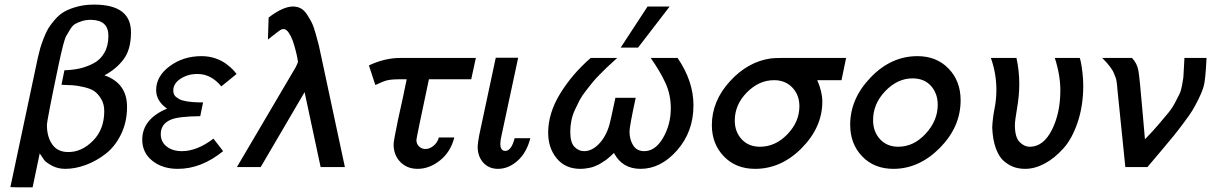

<svg xmlns="http://www.w3.org/2000/svg" viewBox="-20 -723 5242 831"><path d="M24.9 86.9 144 -474.1Q149.9 -500 154.1 -514.4Q158.2 -528.8 168.7 -556.4Q179.2 -584 189.7 -601.1Q200.2 -618.2 219 -639.6Q237.8 -661.1 260.5 -673.6Q283.2 -686 315.7 -694.6Q348.1 -703.1 387.2 -703.1Q547.4 -703.1 546.9 -583Q546.9 -508.8 514.9 -466.3Q482.9 -423.8 432.1 -397Q530.3 -362.8 529.8 -259.8Q529.8 -194.8 503.9 -141.8Q478 -88.9 437.5 -57.4Q397 -25.9 351.1 -9Q305.2 7.8 262.2 7.8Q230 7.8 204.6 -6.1Q179.2 -20 171.6 -30Q164.1 -40 151.9 -59.1L121.1 87.9H63ZM183.1 -181.2Q183.1 -131.3 206.1 -98.1Q229 -64.9 275.9 -64.9Q334 -64.9 382.6 -114Q431.2 -163.1 431.2 -242.2Q431.2 -272.9 417.5 -295.4Q403.8 -317.9 387.5 -328.9Q371.1 -339.8 341.6 -346.4Q312 -353 294.4 -354Q276.9 -355 246.1 -356L258.8 -418.9Q293.9 -419.9 324 -426.5Q354 -433.1 384 -448.5Q414.1 -463.9 431.6 -494.4Q449.2 -524.9 449.2 -567.9Q449.2 -636.7 373 -637.2Q352.1 -637.2 334.5 -631.6Q316.9 -626 305.4 -619.4Q293.9 -612.8 283.4 -595.5Q272.9 -578.1 267.1 -568.1Q261.2 -558.1 253.7 -529.5Q246.1 -501 243.7 -488.5Q241.2 -476.1 232.9 -439Q183.1 -202.1 183.1 -181.2Z M595.7 -118.2Q595.7 -208 703.1 -252.9Q656.2 -285.2 655.8 -333Q655.8 -393.1 714.4 -436.5Q772.9 -480 852.1 -480Q884.3 -480 912.1 -470.5Q939.9 -460.9 959 -446.5Q978 -432.1 987.5 -422.1Q997.1 -412.1 1003.9 -402.8L938 -349.1Q893.1 -403.3 834 -402.8Q793 -402.8 761.5 -382.3Q730 -361.8 730 -331.1Q730 -322.3 732.9 -315.2Q735.8 -308.1 742.4 -303Q749 -297.9 755.9 -293.9Q762.7 -290 773.2 -287.6Q783.7 -285.2 791.7 -283.7Q799.8 -282.2 811.3 -281.5Q822.8 -280.8 829.3 -280.3Q835.9 -279.8 845.9 -279.8Q856 -279.8 858.9 -279.8L846.7 -220.2Q751.5 -219.2 719.7 -205.1Q675.8 -187 675.8 -142.1Q675.8 -108.9 701.4 -88.9Q727.1 -68.8 767.1 -68.8Q833 -68.8 903.8 -123L945.8 -68.8Q850.6 8.3 749 7.8Q683.1 7.8 639.4 -27.1Q595.7 -62 595.7 -118.2Z M1005.4 0 1259.8 -432.1Q1269.5 -451.2 1269.5 -456.1Q1268.6 -461.9 1267.1 -471.4Q1265.6 -481 1259.5 -504.9Q1253.4 -528.8 1246.6 -547.9Q1239.7 -566.9 1229.2 -582Q1218.8 -597.2 1207.5 -597.2Q1203.6 -597.2 1199 -595.7Q1194.3 -594.2 1188.5 -589.6Q1182.6 -585 1177 -581.1Q1171.4 -577.1 1160.4 -568.1Q1149.4 -559.1 1139.6 -551.8L1142.6 -647Q1204.6 -694.8 1248.5 -694.8Q1266.6 -694.8 1281.5 -687Q1296.4 -679.2 1308.6 -660.6Q1320.8 -642.1 1329.1 -625.5Q1337.4 -608.9 1346.4 -576.9Q1355.5 -544.9 1360.1 -525.9Q1364.7 -506.8 1372.6 -467.8L1472.7 0H1367.7L1298.3 -324.2L1108.4 0Z M1576.7 -439.9Q1645.5 -472.2 1712.4 -472.2H2039.6L2019.5 -379.9H1836.4Q1782.2 -125 1782.2 -117.2Q1782.2 -100.1 1793.9 -89.1Q1805.7 -78.1 1821.3 -78.1Q1839.4 -78.1 1856.4 -92Q1873.5 -106 1879.4 -127.9H1946.3Q1930.2 -64.9 1884.3 -28.6Q1838.4 7.8 1787.6 7.8Q1741.7 7.8 1712.6 -22Q1683.6 -51.8 1683.6 -98.1V-99.1Q1683.6 -113.3 1703.6 -209Q1724.6 -301.8 1740.2 -379.9H1706.5Q1696.8 -379.9 1688.7 -379.4Q1680.7 -378.9 1674.6 -378.4Q1668.5 -377.9 1660.9 -376.5Q1653.3 -375 1650.4 -374Q1647.5 -373 1639.4 -370.1Q1631.3 -367.2 1629.4 -366.2Q1627.4 -365.2 1617.4 -360.6Q1607.4 -356 1604.5 -355Z M2047.4 -87.9Q2047.4 -103 2054.2 -138.2L2125.5 -472.2L2126.5 -473.1H2222.7L2151.4 -140.1Q2145.5 -116.2 2145.5 -101.1Q2145.5 -70.3 2166.5 -69.8Q2193.4 -69.8 2207.5 -125H2275.4Q2259.3 -62 2220 -27.1Q2180.7 7.8 2135.3 7.8Q2096.2 7.8 2071.8 -19Q2047.4 -45.9 2047.4 -87.9Z M2352.5 -148.9Q2352.5 -232.9 2404.5 -317.9Q2456.5 -402.8 2536.6 -472.2H2651.4Q2649.4 -470.2 2630.4 -453.1Q2611.3 -436 2603.3 -428Q2595.2 -419.9 2575.2 -399.9Q2555.2 -379.9 2544.2 -366Q2533.2 -352.1 2515.9 -330.1Q2498.5 -308.1 2488.5 -289.1Q2478.5 -270 2468 -247.1Q2457.5 -224.1 2452.9 -200.4Q2448.2 -176.8 2448.2 -152.8Q2448.2 -106 2466.3 -87.4Q2484.4 -68.8 2508.3 -68.8Q2541.5 -68.8 2571.5 -99.4Q2601.6 -129.9 2617.2 -181.2Q2620.1 -189 2643.6 -299.8H2731.4Q2704.6 -175.8 2704.6 -154.8Q2704.6 -118.7 2720.5 -93.8Q2736.3 -68.8 2768.6 -68.8Q2816.4 -68.8 2849.9 -126.5Q2883.3 -184.1 2883.3 -253.9Q2883.3 -313 2860.8 -362.5Q2838.4 -412.1 2796.4 -472.2H2912.6Q2981.4 -372.1 2981.4 -267.1Q2981.4 -153.3 2910.9 -72.8Q2840.3 7.8 2752.4 7.8Q2673.3 7.8 2637.2 -61Q2636.2 -60.1 2629.9 -54Q2623.5 -47.9 2621.1 -45.9Q2618.7 -43.9 2611.1 -37.4Q2603.5 -30.8 2598.4 -27.8Q2593.3 -24.9 2584.7 -19Q2576.2 -13.2 2569.3 -10Q2562.5 -6.8 2553 -2.9Q2543.5 1 2533.9 2.9Q2524.4 4.9 2513.4 6.3Q2502.4 7.8 2491.2 7.8Q2427.2 7.8 2389.9 -37.1Q2352.5 -82 2352.5 -148.9ZM2666.5 -517.1 2782.7 -694.8H2878.4L2741.7 -517.1Z M3061 -181.2Q3061 -285.2 3138.7 -370.6Q3216.3 -456.1 3316.9 -470.2Q3333 -472.2 3366.2 -472.2H3642.1L3622.1 -376H3517.1Q3539.1 -326.2 3539.1 -283.2Q3539.1 -172.4 3450.2 -82.3Q3361.3 7.8 3248 7.8Q3165 7.8 3113 -46.1Q3061 -100.1 3061 -181.2ZM3160.2 -201.2Q3160.2 -152.3 3190.2 -120.1Q3220.2 -87.9 3269 -87.9Q3335.9 -87.9 3387.9 -141.8Q3439.9 -195.8 3439.9 -263.2Q3439.9 -312 3409.4 -344Q3378.9 -376 3330.1 -376Q3265.1 -376 3212.6 -323Q3160.2 -270 3160.2 -201.2Z M3659.7 -183.1Q3659.7 -295.9 3748.3 -387.9Q3836.9 -480 3950.7 -480Q4033.7 -480 4085.7 -426Q4137.7 -372.1 4137.7 -289.1Q4137.7 -173.8 4047.9 -83Q3958 7.8 3846.7 7.8Q3763.7 7.8 3711.7 -46.1Q3659.7 -100.1 3659.7 -183.1ZM3758.8 -203.1Q3758.8 -153.3 3788.8 -120.6Q3818.8 -87.9 3867.7 -87.9Q3934.6 -87.9 3986.6 -144.5Q4038.6 -201.2 4038.6 -269Q4038.6 -318.8 4009.3 -351.3Q3980 -383.8 3929.7 -383.8Q3864.7 -383.8 3811.8 -328.9Q3758.8 -273.9 3758.8 -203.1Z M4268.6 -472.2H4379.4Q4391.6 -416 4391.6 -359.9Q4391.6 -310.1 4382.1 -255.1Q4372.6 -200.2 4372.6 -181.2Q4372.6 -129.4 4392.6 -108.6Q4412.6 -87.9 4437.5 -87.9Q4495.6 -87.9 4532.5 -160.4Q4569.3 -232.9 4569.3 -332Q4569.3 -397.9 4545.4 -472.2H4653.3Q4654.3 -471.2 4658 -454.6Q4661.6 -438 4665 -408.9Q4668.5 -379.9 4668.5 -353Q4668.5 -266.1 4644.5 -194.6Q4620.6 -123 4582.5 -80.6Q4544.4 -38.1 4501.5 -15.1Q4458.5 7.8 4417.5 7.8Q4392.6 7.8 4371.1 1Q4349.6 -5.9 4327.1 -23.9Q4304.7 -42 4290.5 -80.1Q4276.4 -118.2 4274.4 -171.9Q4276.4 -211.9 4284.4 -252.4Q4292.5 -293 4292.5 -334Q4292.5 -405.3 4268.6 -472.2Z M4750.5 -472.2H4879.4Q4901.4 -449.2 4907 -418.2Q4912.6 -387.2 4925.3 -236.8Q4931.2 -165 4935.5 -120.1Q4969.7 -155.3 4994.6 -184.6Q5019.5 -213.9 5036.9 -234.9Q5054.2 -255.9 5066.4 -280Q5078.6 -304.2 5085 -316.2Q5091.3 -328.1 5095.9 -353Q5100.6 -377.9 5101.6 -386.5Q5102.5 -395 5104 -427.5Q5105.5 -460 5106.4 -472.2H5202.1Q5197.3 -374 5189.5 -349.1Q5181.6 -322.3 5167 -293.2Q5152.3 -264.2 5140.9 -245.1Q5129.4 -226.1 5100.3 -187.5Q5071.3 -148.9 5059.3 -134.5Q5047.4 -120.1 5003.9 -68.1Q4960.4 -16.1 4946.3 0H4850.6L4816.4 -335Q4816.4 -337.9 4815.4 -347.4Q4814.5 -356.9 4814 -361.1Q4813.5 -365.2 4812 -374Q4810.5 -382.8 4808.3 -387.9Q4806.2 -393.1 4802.7 -402.1Q4799.3 -411.1 4794.9 -418.5Q4790.5 -425.8 4783.9 -434.8Q4777.3 -443.8 4768.8 -453.1Q4760.3 -462.4 4750.5 -472.2Z"/></svg>

Font: CMU Bright
Style: SemiBoldOblique
Weight: 600
Italic angle: -12°
Version: Version 0.7.0